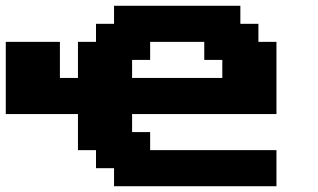

<svg xmlns="http://www.w3.org/2000/svg" viewBox="-20 -645 1102 665"><path d="M375 0H937.5V-125H500V-187.5H437.5V-250H937.5V-500H875V-562.5H812.5V-625H375V-562.5H312.5V-500H250V-375H187.5V-500H0V-250H250V-125H312.5V-62.5H375ZM750 -375H437.5V-437.5H500V-500H687.5V-437.5H750Z"/></svg>

Font: Faithful 32x
Style: Semibold
Weight: 400
Foundry: Faithful Resource Pack
Version: Version 1.0; January 27, 2023